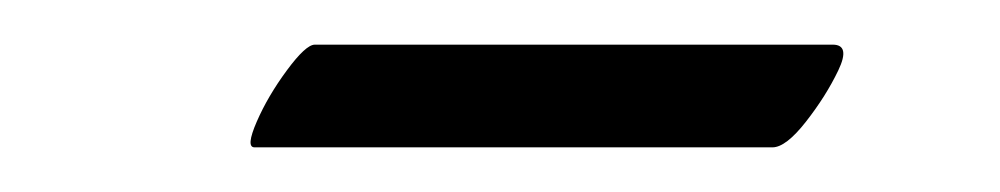

<svg xmlns="http://www.w3.org/2000/svg" viewBox="-20 -324 448 86"><path d="M94 -258Q90 -258 95 -269.5Q100 -281 108.5 -292.5Q117 -304 121 -304H353Q361 -304 355.5 -292.5Q350 -281 341 -269.5Q332 -258 326 -258Z"/></svg>

Font: Tapestry
Style: Regular
Weight: 400
Designer: Robert E. Leuschke
Foundry: Robert E. Leuschke
Version: Version 1.010; ttfautohint (v1.8.4.7-5d5b)